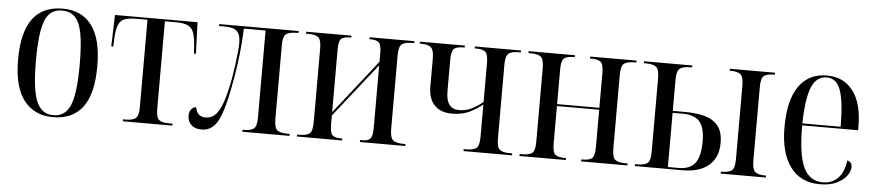

<svg xmlns="http://www.w3.org/2000/svg" viewBox="-38 -757 4456 978"><g transform="rotate(5 2190.5 -267.5)"><path d="M248 10Q153 10 99.5 -58.5Q46 -127 46 -268Q46 -545 250 -545Q347 -545 399 -476.5Q451 -408 451 -268Q451 -126 399.5 -58Q348 10 248 10ZM249 0Q311 0 336 -61.5Q361 -123 361 -268Q361 -366 350.5 -424.5Q340 -483 315 -509Q290 -535 248 -535Q207 -535 182.5 -509Q158 -483 147.5 -424.5Q137 -366 137 -268Q137 -122 163 -61Q189 0 249 0Z M605 0V-10H618Q655 -10 670 -22.5Q685 -35 685 -81V-526H627Q589 -526 567.5 -517.5Q546 -509 536.5 -485Q527 -461 525 -416L523 -375H513L518 -536H940L946 -375H936L933 -416Q930 -461 920.5 -484.5Q911 -508 889.5 -517Q868 -526 831 -526H774V-81Q774 -35 788.5 -22.5Q803 -10 840 -10H858V0Z M1007 7Q974 7 955 -11Q936 -29 936 -58Q936 -78 946 -90.5Q956 -103 971 -104Q974 -83 986.5 -69.5Q999 -56 1023 -56Q1045 -56 1063.5 -68.5Q1082 -81 1098.5 -116Q1115 -151 1130 -218Q1135 -239 1140.5 -270.5Q1146 -302 1150.5 -336Q1155 -370 1158 -400Q1161 -430 1161 -448Q1161 -483 1150.5 -499.5Q1140 -516 1121.5 -521Q1103 -526 1081 -526H1051V-536H1457V-526H1449Q1410 -526 1394 -514Q1378 -502 1378 -459V-80Q1378 -34 1393.5 -22Q1409 -10 1447 -10H1457V0H1216V-10H1221Q1258 -10 1273.5 -22Q1289 -34 1289 -80V-524H1178Q1176 -461 1168.5 -394Q1161 -327 1150 -265Q1139 -203 1128 -156Q1106 -63 1078.5 -28Q1051 7 1007 7Z M1495 0V-10H1507Q1543 -10 1558.5 -22Q1574 -34 1574 -81V-455Q1574 -502 1558.5 -514Q1543 -526 1507 -526H1495V-536H1727V-526H1718Q1689 -526 1676 -515Q1663 -504 1663 -461V-139L1881 -416V-462Q1881 -503 1868 -514.5Q1855 -526 1828 -526H1820V-536H2049V-526H2038Q2002 -526 1986 -514Q1970 -502 1970 -455V-82Q1970 -35 1986 -22.5Q2002 -10 2038 -10H2049V0H1817V-10H1829Q1856 -10 1868.5 -22Q1881 -34 1881 -78V-398L1663 -122V-76Q1663 -33 1676 -21.5Q1689 -10 1718 -10H1726V0Z M2347 0V-10H2357Q2394 -10 2410.5 -21.5Q2427 -33 2427 -81V-245Q2391 -217 2356 -201Q2321 -185 2272 -185Q2212 -185 2181 -218.5Q2150 -252 2150 -312V-455Q2150 -499 2135 -512.5Q2120 -526 2084 -526H2077V-536H2307V-526H2300Q2266 -526 2252.5 -514Q2239 -502 2239 -457V-296Q2239 -206 2306 -206Q2336 -206 2364 -218Q2392 -230 2427 -258V-456Q2427 -502 2413 -514Q2399 -526 2365 -526H2358V-536H2594V-526H2580Q2546 -526 2531 -513.5Q2516 -501 2516 -455V-81Q2516 -35 2531 -22.5Q2546 -10 2582 -10H2595V0Z M2633 0V-10H2646Q2681 -10 2696.5 -21.5Q2712 -33 2712 -80V-456Q2712 -502 2696.5 -514Q2681 -526 2646 -526H2633V-536H2870V-526H2863Q2829 -526 2815 -514Q2801 -502 2801 -456V-280H3017V-456Q3017 -502 3003 -514Q2989 -526 2954 -526H2948V-536H3185V-526H3173Q3138 -526 3122 -514Q3106 -502 3106 -456V-80Q3106 -34 3122 -22Q3138 -10 3174 -10H3185V0H2948V-10H2954Q2989 -10 3003 -22Q3017 -34 3017 -80V-270H2801V-80Q2801 -33 2815.5 -21.5Q2830 -10 2865 -10H2870V0Z M3223 0V-10H3235Q3273 -10 3287.5 -22.5Q3302 -35 3302 -79V-454Q3302 -500 3287 -513Q3272 -526 3235 -526H3223V-536H3470V-526H3460Q3422 -526 3406.5 -513Q3391 -500 3391 -455V-297H3455Q3508 -297 3551.5 -286Q3595 -275 3621.5 -244.5Q3648 -214 3648 -155Q3648 -82 3601.5 -41Q3555 0 3466 0ZM3662 0V-10H3667Q3702 -10 3717.5 -22Q3733 -34 3733 -80V-456Q3733 -501 3717.5 -513.5Q3702 -526 3668 -526H3662V-536H3893V-526H3888Q3853 -526 3837.5 -514Q3822 -502 3822 -456V-80Q3822 -35 3837.5 -22.5Q3853 -10 3888 -10H3893V0ZM3447 -10Q3503 -10 3529.5 -43.5Q3556 -77 3556 -155Q3556 -228 3528.5 -257.5Q3501 -287 3443 -287H3391V-10Z M4169 10Q4070 10 4017.5 -62Q3965 -134 3965 -263Q3965 -404 4015.5 -474.5Q4066 -545 4158 -545Q4244 -545 4292 -481.5Q4340 -418 4340 -301V-281H4054Q4054 -129 4085.5 -65Q4117 -1 4183 -1Q4230 -1 4260 -31Q4290 -61 4299 -123Q4323 -117 4323 -91Q4323 -70 4306 -46.5Q4289 -23 4255 -6.5Q4221 10 4169 10ZM4250 -291Q4249 -421 4228.5 -478Q4208 -535 4158 -535Q4106 -535 4081.5 -478.5Q4057 -422 4054 -291Z"/></g></svg>

Font: Noto Serif Display Condensed
Style: Regular
Weight: 400
Width: 3
Designer: Monotype Design Team
Foundry: Monotype Imaging Inc.
Version: Version 2.009